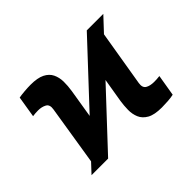

<svg xmlns="http://www.w3.org/2000/svg" viewBox="-116 -768 991 991"><g transform="rotate(-45 380.0 -272.0)"><path d="M74.7 0 123.5 -52.2 175.8 -378.9Q181.2 -410.6 161.6 -421.1Q142.1 -431.6 116.2 -431.6Q106.4 -431.6 96.2 -430.9Q85.9 -430.2 76.7 -428.7L95.7 -545.4Q110.8 -548.3 136 -550.5Q161.1 -552.7 182.1 -552.7Q232.9 -552.7 261.5 -538.3Q290 -523.9 302 -499Q314 -474.1 314.5 -443.1Q314.9 -412.1 309.6 -378.9L284.2 -223.1L585.9 -545.9H706.5L634.3 -468.8L583.5 -164.1Q578.6 -133.8 596.2 -122.8Q613.8 -111.8 644.5 -111.8Q651.9 -111.8 662.6 -112.3Q673.3 -112.8 684.1 -114.3L664.6 2.4Q648.9 6.3 623.3 8.1Q597.7 9.8 578.6 9.8Q524.9 9.8 496.3 -6.3Q467.8 -22.5 456.8 -48.6Q445.8 -74.7 446.3 -105.2Q446.8 -135.7 451.2 -165L473.1 -296.4L195.8 0Z"/></g></svg>

Font: Inter Display Extra Bold
Style: Italic
Weight: 800
Italic angle: -9.39999°
Designer: Rasmus Andersson
Foundry: rsms
Version: Version 4.000;git-4fc901f